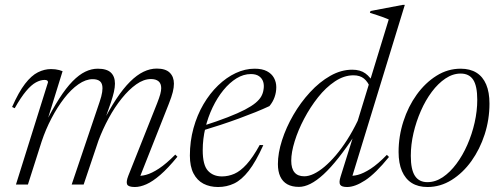

<svg xmlns="http://www.w3.org/2000/svg" viewBox="-20 -740 2012 770"><path d="M537 -20 528.5 -35.5Q544 -33 566.2 -39Q588.5 -45 617.8 -64.2Q647 -83.5 683 -120L691.5 -111.5Q653.5 -65 622.8 -38.5Q592 -12 567 -1Q542 10 521 10Q495 10 490 -0.2Q485 -10.5 494.5 -35L610 -325.5Q619 -348.5 622.8 -362.5Q626.5 -376.5 626.5 -386.5Q626.5 -405 615.8 -414Q605 -423 585.5 -423Q556.5 -423 526.5 -401.8Q496.5 -380.5 468 -345Q439.5 -309.5 415.8 -265.8Q392 -222 375 -176.5L315.5 0H267.5L379.5 -331.5Q383.5 -343 386 -352.8Q388.5 -362.5 389.8 -371Q391 -379.5 391 -386Q391 -405.5 381 -414Q371 -422.5 351.5 -422.5Q324 -422.5 294.5 -402Q265 -381.5 237.5 -346Q210 -310.5 186.5 -265.5Q163 -220.5 147 -172.5L92 0H44L172.5 -410Q172.5 -415 169.2 -417.2Q166 -419.5 158.5 -419.5Q142.5 -419.5 124 -409.5Q105.5 -399.5 84.5 -374.5Q63.5 -349.5 39 -306L28.5 -311Q55 -371 80.5 -404Q106 -437 132 -450Q158 -463 184.5 -463Q193.5 -463 201.8 -462Q210 -461 217.5 -459Q225 -457 231 -454.5L164.5 -240L156.5 -236Q189 -300 217 -343.8Q245 -387.5 271 -414Q297 -440.5 322 -452.5Q347 -464.5 372 -464.5Q408 -464.5 424.5 -449Q441 -433.5 441 -404.5Q441 -390 436.8 -371.2Q432.5 -352.5 425 -330L395 -244L387.5 -240.5Q418 -300 446.2 -342.8Q474.5 -385.5 501.8 -412.5Q529 -439.5 555.5 -452.2Q582 -465 608.5 -465Q644 -465 660.8 -448.5Q677.5 -432 677.5 -404.5Q677.5 -389.5 673 -371Q668.5 -352.5 657 -323.5Z M986 -443Q956.5 -443 928.5 -425.8Q900.5 -408.5 876 -378.5Q851.5 -348.5 832.8 -309.5Q814 -270.5 803.5 -226.5Q793 -182.5 793 -137.5Q793 -78 814 -55.2Q835 -32.5 870 -32.5Q895.5 -32.5 919.8 -43Q944 -53.5 969 -81Q994 -108.5 1021.5 -158.5L1036 -158Q1006 -91.5 977.5 -55Q949 -18.5 919 -4.2Q889 10 854.5 10Q821.5 10 796 -3.2Q770.5 -16.5 756 -44.5Q741.5 -72.5 741.5 -116Q741.5 -173.5 756 -226Q770.5 -278.5 796 -322Q821.5 -365.5 854.8 -397.5Q888 -429.5 925.5 -447Q963 -464.5 1001 -464.5Q1031.5 -464.5 1050.5 -454.5Q1069.5 -444.5 1078.8 -427.5Q1088 -410.5 1088 -390.5Q1088 -369.5 1081 -350Q1074 -330.5 1060.5 -314.5Q1036 -303 1004.5 -290.2Q973 -277.5 937.5 -264.5Q902 -251.5 864.8 -239.2Q827.5 -227 791 -216L792 -234.5Q851.5 -253.5 893.2 -269.8Q935 -286 962.2 -300.2Q989.5 -314.5 1005 -327.5Q1020.5 -340.5 1027.5 -353Q1034.5 -365.5 1036.5 -378.5Q1040 -396.5 1035.8 -411Q1031.5 -425.5 1019.2 -434.2Q1007 -443 986 -443Z M1466 -385.5Q1456 -411.5 1439.8 -424.8Q1423.5 -438 1397.5 -438Q1360 -438 1323.5 -413.8Q1287 -389.5 1255.5 -349.8Q1224 -310 1199.8 -264Q1175.5 -218 1161.8 -173.5Q1148 -129 1148 -95.5Q1148 -64.5 1161 -48.8Q1174 -33 1200.5 -33Q1218 -33 1238.5 -42.8Q1259 -52.5 1281.5 -71.5Q1304 -90.5 1327 -117.5Q1350 -144.5 1372.2 -179.2Q1394.5 -214 1414.5 -255.5L1539 -662Q1530 -666 1517.8 -670.5Q1505.5 -675 1491.8 -679.5Q1478 -684 1463.5 -688.5L1466 -696L1595.5 -720.5H1603.5L1388.5 -19L1377.5 -36Q1393.5 -33 1415.5 -38.8Q1437.5 -44.5 1466.5 -63.2Q1495.5 -82 1531.5 -119L1540 -110.5Q1485.5 -43.5 1444.5 -16.8Q1403.5 10 1372 10Q1350 10 1344.2 0.8Q1338.5 -8.5 1346 -32L1400.5 -206H1408Q1370.5 -148.5 1338.2 -107.8Q1306 -67 1277.8 -41Q1249.5 -15 1225 -2.8Q1200.5 9.5 1179 9.5Q1151 9.5 1132.2 -1Q1113.5 -11.5 1104 -32Q1094.5 -52.5 1094.5 -82Q1094.5 -126 1111 -177.5Q1127.5 -229 1156.5 -279Q1185.5 -329 1223.5 -370.2Q1261.5 -411.5 1304.8 -436Q1348 -460.5 1392.5 -460.5Q1425 -460.5 1445.5 -445.5Q1466 -430.5 1480.5 -402.5Z M1827.5 -464.5Q1865 -464.5 1890.8 -448.5Q1916.5 -432.5 1929.8 -401.2Q1943 -370 1943 -324.5Q1943 -261 1923.8 -201.2Q1904.5 -141.5 1870.5 -94Q1836.5 -46.5 1791.2 -18.2Q1746 10 1694.5 10Q1657 10 1631.2 -6.2Q1605.5 -22.5 1592 -54Q1578.5 -85.5 1578.5 -130.5Q1578.5 -193.5 1597.8 -253.2Q1617 -313 1651.2 -360.5Q1685.5 -408 1730.5 -436.2Q1775.5 -464.5 1827.5 -464.5ZM1694 -9.5Q1726 -9.5 1755.5 -29.2Q1785 -49 1810.2 -82.8Q1835.5 -116.5 1854.2 -159.2Q1873 -202 1883.5 -248.5Q1894 -295 1894 -340Q1894 -395 1877.8 -420Q1861.5 -445 1827.5 -445Q1796 -445 1766.5 -425.2Q1737 -405.5 1711.8 -371.8Q1686.5 -338 1667.8 -295.2Q1649 -252.5 1638.2 -206Q1627.5 -159.5 1627.5 -115Q1627.5 -60 1644 -34.8Q1660.5 -9.5 1694 -9.5Z"/></svg>

Font: Newsreader 36pt Light
Style: Italic
Weight: 300
Italic angle: -17°
Designer: Hugues Gentile
Foundry: Production Type
Version: Version 1.003